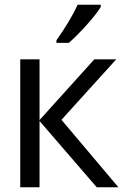

<svg xmlns="http://www.w3.org/2000/svg" viewBox="-20 -786 540 806"><path d="M65 -537H146V-282L376 -537H468L238 -283L477 0H386L146 -278V0H65ZM217 -617Q275 -699 306 -766H403V-757Q385 -727 343.5 -681Q302 -635 269 -606H217Z"/></svg>

Font: Noto Sans Mono UI Cond
Style: Regular
Weight: 400
Width: 3
Monospace: yes
Designer: Monotype Design team
Foundry: Monotype Imaging Inc.
Version: Version 1.000